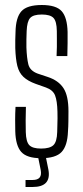

<svg xmlns="http://www.w3.org/2000/svg" viewBox="-20 -626 332 767"><path d="M144 6Q87.5 6 65 -19Q42.5 -44 41 -101.5Q40.5 -122.5 40.5 -147.5Q40.5 -172.5 42 -199H83.5Q82.5 -169 82.5 -144.2Q82.5 -119.5 83 -98.5Q84 -59.5 97.2 -46Q110.5 -32.5 144 -32.5Q179 -32.5 193.2 -46Q207.5 -59.5 208.5 -98.5Q209 -113.5 209.2 -127Q209.5 -140.5 209.8 -153.8Q210 -167 209.5 -180Q208.5 -223 200 -244.8Q191.5 -266.5 163.5 -276.5L122.5 -291Q91 -302.5 73.5 -319Q56 -335.5 49.2 -362.8Q42.5 -390 41 -434Q40.5 -451.5 41 -466Q41.5 -480.5 42 -497.5Q43 -556 65.5 -581Q88 -606 147 -606Q204.5 -606 226.5 -581.2Q248.5 -556.5 250 -498.5Q250 -478.5 250 -453.8Q250 -429 249 -402H206Q207 -421 207.2 -438.8Q207.5 -456.5 207.2 -472.8Q207 -489 207 -502Q206.5 -540.5 193.8 -554.2Q181 -568 147 -568Q113 -568 100.5 -554.2Q88 -540.5 86.5 -502Q86 -483 85.5 -468.8Q85 -454.5 85.5 -436.5Q87 -394.5 93.2 -369Q99.5 -343.5 130.5 -332L171 -318.5Q213.5 -304.5 233.5 -274Q253.5 -243.5 253.5 -181.5Q253.5 -163 253.2 -141.2Q253 -119.5 251.5 -100.5Q249.5 -44 226.2 -19Q203 6 144 6ZM82 121V93H110Q130.5 93 138.5 83Q146.5 73 142.5 52.5L131.5 -2H162.5L173.5 52.5Q179.5 86.5 163.8 103.8Q148 121 110 121Z"/></svg>

Font: Big Shoulders Display Thin Light
Style: Regular
Weight: 300
Version: Version 2.002